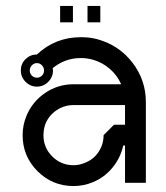

<svg xmlns="http://www.w3.org/2000/svg" viewBox="-20 -625 559 645"><path d="M274 -605H317V-550H274ZM182 -605H225V-550H182ZM251 -500Q166 -500 104 -442Q82 -442 66 -426.5Q50 -411 50 -388.5Q50 -366 66 -350Q82 -334 104 -334Q126 -334 142 -350Q158 -366 158 -388Q158 -392 157 -396Q198 -430 252 -430Q271 -430 290 -425Q323 -416 348.5 -394Q374 -372 387 -342H227Q175 -342 132 -313Q89 -284 69 -236Q56 -205 56 -171Q56 -100 106 -50Q156 0 227 0Q261 0 292 -13Q331 -29 358 -62Q385 -95 394 -136H400V-11H470V-282Q470 -356 425 -414.5Q380 -473 308 -493Q282 -500 255 -500Q253 -500 251 -500ZM87 -405.5Q94 -413 104 -413Q114 -413 121 -405.5Q128 -398 128 -388Q128 -378 121 -371Q114 -364 104 -364Q94 -364 87 -371Q80 -378 80 -388Q80 -398 87 -405.5ZM227 -272H400V-206H363L328 -171Q328 -140 311 -114.5Q294 -89 265 -78Q247 -70 227 -70Q185 -70 155.5 -99.5Q126 -129 126 -171Q126 -191 133 -210Q145 -238 170.5 -255Q196 -272 227 -272Z"/></svg>

Font: Sakbunderan
Style: Regular
Weight: 400
Version: Version 1.00